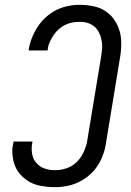

<svg xmlns="http://www.w3.org/2000/svg" viewBox="-20 -763 540 791"><path d="M203 8Q189 8 175 6.5Q161 5 147 2.5Q133 0 120 -5Q107 -10 96 -17Q85 -24 75 -33Q65 -42 57 -52.5Q49 -63 43.5 -75.5Q38 -88 35 -101.5Q32 -115 31 -131.5Q30 -148 32 -158L36 -180H114L113 -174Q110 -160 110.5 -145.5Q111 -131 115 -118Q119 -105 127.5 -94.5Q136 -84 146.5 -77Q157 -70 173 -66Q189 -62 198 -62H210Q224 -62 239.5 -65.5Q255 -69 269 -76Q283 -83 294.5 -94Q306 -105 314.5 -118Q323 -131 329.5 -148Q336 -165 338 -175L397 -532Q398 -542 399.5 -552Q401 -562 401 -572Q401 -582 399.5 -591Q398 -600 395.5 -609Q393 -618 389 -626.5Q385 -635 379.5 -642.5Q374 -650 366.5 -655.5Q359 -661 350.5 -665Q342 -669 331 -671Q320 -673 314 -673H305Q291 -673 276.5 -670Q262 -667 248.5 -660.5Q235 -654 223.5 -644Q212 -634 203 -621.5Q194 -609 186.5 -593Q179 -577 178 -568L176 -555H98V-557Q100 -571 104 -585Q108 -599 114 -613Q120 -627 127.5 -640Q135 -653 144 -665Q153 -677 164 -687.5Q175 -698 187.5 -707Q200 -716 213.5 -722.5Q227 -729 241.5 -733.5Q256 -738 273 -740.5Q290 -743 299 -743H311Q327 -743 343 -741Q359 -739 374.5 -735Q390 -731 403 -724Q416 -717 427.5 -707.5Q439 -698 448 -685.5Q457 -673 463.5 -659.5Q470 -646 474 -630.5Q478 -615 479 -599.5Q480 -584 479 -565Q478 -546 476 -535L417 -176Q415 -162 411.5 -148Q408 -134 402.5 -120Q397 -106 389.5 -92.5Q382 -79 372.5 -67Q363 -55 351.5 -44.5Q340 -34 327.5 -26Q315 -18 301.5 -11.5Q288 -5 273.5 -1Q259 3 242 5.5Q225 8 215 8Z"/></svg>

Font: Iosevka Term Oblique
Style: Regular
Weight: 400
Italic angle: -9°
Monospace: yes
Designer: Belleve Invis
Foundry: Belleve Invis
Version: Version 31.4.0